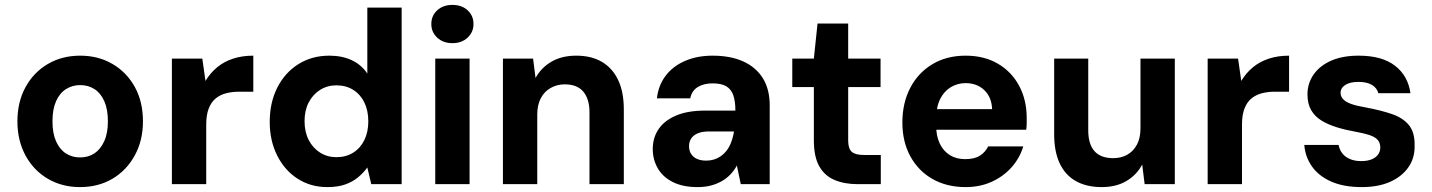

<svg xmlns="http://www.w3.org/2000/svg" viewBox="-20 -751 5838 783"><path d="M306 12Q233 12 175 -22Q117 -56 84 -117Q51 -178 51 -256Q51 -335 84 -395.5Q117 -456 175 -490Q233 -524 307 -524Q381 -524 439 -490Q497 -456 530 -396Q563 -336 563 -256Q563 -178 529.5 -117Q496 -56 438.5 -22Q381 12 306 12ZM306 -109Q340 -109 365 -125.5Q390 -142 405 -175Q420 -208 420 -256Q420 -305 405.5 -338Q391 -371 365.5 -387.5Q340 -404 307 -404Q275 -404 249 -387.5Q223 -371 208.5 -338Q194 -305 194 -256Q194 -208 208.5 -175Q223 -142 248.5 -125.5Q274 -109 306 -109Z M681 0V-512H805L818 -421Q838 -454 866 -477Q894 -500 931 -512Q968 -524 1013 -524V-377H954Q926 -377 901.5 -370.5Q877 -364 859 -349Q841 -334 831 -308Q821 -282 821 -243V0Z M1315 12Q1247 12 1194 -22Q1141 -56 1110.5 -116.5Q1080 -177 1080 -254Q1080 -333 1111 -394Q1142 -455 1197 -489.5Q1252 -524 1323 -524Q1375 -524 1414.5 -505.5Q1454 -487 1478 -451V-720H1618V0H1494L1478 -68Q1463 -47 1441 -28.5Q1419 -10 1388.5 1Q1358 12 1315 12ZM1352 -110Q1391 -110 1420.5 -128.5Q1450 -147 1466 -180Q1482 -213 1482 -256Q1482 -300 1466 -333Q1450 -366 1420.5 -384.5Q1391 -403 1352 -403Q1315 -403 1285.5 -384.5Q1256 -366 1239 -333.5Q1222 -301 1222 -257Q1222 -213 1239 -180Q1256 -147 1285.5 -128.5Q1315 -110 1352 -110Z M1755 0V-512H1895V0ZM1825 -575Q1787 -575 1763 -597.5Q1739 -620 1739 -653Q1739 -687 1763 -709Q1787 -731 1825 -731Q1863 -731 1887 -709Q1911 -687 1911 -653Q1911 -620 1887 -597.5Q1863 -575 1825 -575Z M2031 0V-512H2154L2164 -433Q2187 -475 2229 -499.5Q2271 -524 2330 -524Q2392 -524 2435 -498.5Q2478 -473 2501 -424.5Q2524 -376 2524 -305V0H2384V-293Q2384 -347 2359 -377Q2334 -407 2283 -407Q2252 -407 2226 -392.5Q2200 -378 2185.5 -350.5Q2171 -323 2171 -284V0Z M2825 12Q2764 12 2723 -9Q2682 -30 2662 -65.5Q2642 -101 2642 -143Q2642 -189 2665.5 -224Q2689 -259 2736.5 -279.5Q2784 -300 2856 -300H2979Q2979 -338 2970.5 -362.5Q2962 -387 2942 -399Q2922 -411 2886 -411Q2850 -411 2825.5 -396Q2801 -381 2795 -350H2659Q2665 -403 2694.5 -442Q2724 -481 2773.5 -502.5Q2823 -524 2886 -524Q2959 -524 3011 -500.5Q3063 -477 3091 -432Q3119 -387 3119 -321V0H3001L2985 -76Q2975 -57 2959.5 -40.5Q2944 -24 2924 -12.5Q2904 -1 2879.5 5.5Q2855 12 2825 12ZM2859 -96Q2884 -96 2903.5 -105Q2923 -114 2937.5 -130Q2952 -146 2960.5 -167.5Q2969 -189 2973 -213V-215H2872Q2844 -215 2826 -207.5Q2808 -200 2799 -186.5Q2790 -173 2790 -155Q2790 -136 2799 -122.5Q2808 -109 2823.5 -102.5Q2839 -96 2859 -96Z M3478 0Q3424 0 3383.5 -17Q3343 -34 3321 -73Q3299 -112 3299 -179V-396H3211V-512H3299L3314 -655H3439V-512H3571V-396H3439V-178Q3439 -145 3453.5 -132Q3468 -119 3503 -119H3572V0Z M3918 12Q3841 12 3783 -21Q3725 -54 3692.5 -113.5Q3660 -173 3660 -251Q3660 -331 3692 -392.5Q3724 -454 3782 -489Q3840 -524 3918 -524Q3994 -524 4050 -491Q4106 -458 4136.5 -400.5Q4167 -343 4167 -270Q4167 -260 4167 -247.5Q4167 -235 4165 -222H3760V-306H4026Q4024 -355 3994 -383.5Q3964 -412 3918 -412Q3885 -412 3857.5 -395.5Q3830 -379 3814 -347Q3798 -315 3798 -266V-236Q3798 -196 3812.5 -165.5Q3827 -135 3853.5 -118.5Q3880 -102 3916 -102Q3954 -102 3976 -116Q3998 -130 4010 -154H4153Q4139 -107 4106 -69.5Q4073 -32 4025 -10Q3977 12 3918 12Z M4473 12Q4411 12 4367.5 -12.5Q4324 -37 4301.5 -85Q4279 -133 4279 -204V-512H4418V-220Q4418 -163 4443.5 -134.5Q4469 -106 4520 -106Q4552 -106 4577 -120Q4602 -134 4616.5 -161Q4631 -188 4631 -228V-512H4771V0H4648L4638 -80Q4616 -38 4574 -13Q4532 12 4473 12Z M4905 0V-512H5029L5042 -421Q5062 -454 5090 -477Q5118 -500 5155 -512Q5192 -524 5237 -524V-377H5178Q5150 -377 5125.5 -370.5Q5101 -364 5083 -349Q5065 -334 5055 -308Q5045 -282 5045 -243V0Z M5533 12Q5460 12 5409 -10.5Q5358 -33 5330.5 -72Q5303 -111 5299 -160H5439Q5442 -142 5453 -127Q5464 -112 5484 -103Q5504 -94 5531 -94Q5557 -94 5574.5 -101.5Q5592 -109 5600.5 -121.5Q5609 -134 5609 -149Q5609 -170 5597 -182Q5585 -194 5562.5 -201Q5540 -208 5507 -214Q5467 -221 5431.5 -232Q5396 -243 5369 -259.5Q5342 -276 5327 -302Q5312 -328 5312 -366Q5312 -411 5337 -447Q5362 -483 5408.5 -503.5Q5455 -524 5521 -524Q5616 -524 5669 -483Q5722 -442 5732 -371H5601Q5595 -393 5574.5 -405Q5554 -417 5520 -417Q5485 -417 5466 -404.5Q5447 -392 5447 -372Q5447 -358 5457.5 -346.5Q5468 -335 5490.5 -327Q5513 -319 5549 -313Q5613 -301 5657.5 -285.5Q5702 -270 5726 -240.5Q5750 -211 5749 -157Q5750 -106 5723 -68Q5696 -30 5648 -9Q5600 12 5533 12Z"/></svg>

Font: DM Sans 12pt ExtraBold
Style: Regular
Weight: 800
Version: Version 4.004;gftools[0.9.30]